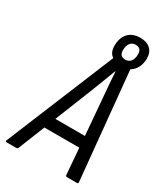

<svg xmlns="http://www.w3.org/2000/svg" viewBox="-224 -875 837 962"><g transform="rotate(30 195.0 -394.5)"><path d="M-22 0Q-32 0 -28 -9L229 -633Q216 -641 209.5 -655.5Q203 -670 203 -689Q203 -736 227.5 -762.5Q252 -789 297 -789Q334 -789 355 -769.5Q376 -750 376 -716Q376 -685 364 -662Q352 -639 331 -627L391 -9Q393 0 383 0H327Q318 0 318 -9L306 -159H104L44 -9Q41 0 33 0ZM130 -224H301L283 -439Q280 -474 277 -509.5Q274 -545 272 -580H270Q257 -545 243.5 -510Q230 -475 216 -439ZM285 -656Q305 -656 316 -671Q327 -686 327 -712Q327 -747 293 -747Q273 -747 262 -732Q251 -717 251 -691Q251 -656 285 -656Z"/></g></svg>

Font: Sofia Sans Condensed
Style: Italic
Weight: 400
Italic angle: -9°
Designer: Botio Nikoltchev, Ani Petrova
Foundry: lettersoup
Version: Version 4.101